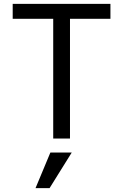

<svg xmlns="http://www.w3.org/2000/svg" viewBox="-20 -720 640 998"><path d="M256.6 0H343.8V-622.4H554V-700H46V-622.4H256.6ZM352.8 73H241.8L164.6 258H237.6Z"/></svg>

Font: CommitMonoV143 ExtLt
Style: Regular
Weight: 200
Monospace: yes
Designer: Eigil Nikolajsen
Foundry: Eigil Nikolajsen
Version: Version 1.143